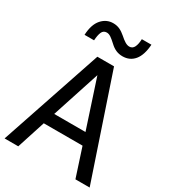

<svg xmlns="http://www.w3.org/2000/svg" viewBox="-227 -1049 1037 1162"><g transform="rotate(30 292.0 -468.0)"><path d="M-5 0 234 -709H350.5L589.5 0H490L425.5 -198H154.5L90.5 0ZM399.5 -278.5 290 -612.5 181 -278.5ZM481 -935.5Q476 -861 445.2 -824Q414.5 -787 363.5 -787Q339 -787 318 -796Q297 -805 277 -824Q256 -843.5 240.8 -854Q225.5 -864.5 211 -864.5Q187.5 -864.5 178.2 -842.8Q169 -821 167 -785H100.5Q104 -858.5 136.8 -895.8Q169.5 -933 217 -933Q241.5 -933 262 -923.8Q282.5 -914.5 303 -896.5Q323.5 -878 339.8 -868.2Q356 -858.5 370 -858.5Q392.5 -858.5 402.8 -879.8Q413 -901 414 -935.5Z"/></g></svg>

Font: Myanmar Ethnic
Style: Regular
Weight: 400
Designer: Khon Soe Zaw Thu
Foundry: PaOh Unicode khonsoezawthu@gmail.com and @hotmail.com
Version: Version 1.01 September 27, 2016